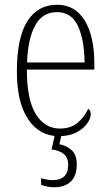

<svg xmlns="http://www.w3.org/2000/svg" viewBox="-20 -563 463 808"><path d="M228 10Q146 10 98.5 -61Q51 -132 51 -262Q51 -404 95 -473.5Q139 -543 220 -543Q296 -543 336.5 -477Q377 -411 377 -294V-270H93Q93 -144 130.5 -83Q168 -22 232 -22Q279 -22 308 -47.5Q337 -73 351 -105Q362 -99 362 -82Q362 -65 347 -43.5Q332 -22 302 -6Q272 10 228 10ZM336 -300Q335 -395 308 -453.5Q281 -512 220 -512Q158 -512 127.5 -455Q97 -398 94 -300ZM208 225Q180 225 153 215V187Q167 191 180 193Q193 195 204 195Q233 195 250 179.5Q267 164 267 131Q267 101 249 85.5Q231 70 197 66L214 -9H242L230 44Q259 49 281 68.5Q303 88 303 129Q303 177 278 201Q253 225 208 225Z"/></svg>

Font: Noto Serif Condensed ExtraLight
Style: Regular
Weight: 200
Width: 3
Designer: Monotype Design Team
Foundry: Monotype Imaging Inc.
Version: Version 2.013; ttfautohint (v1.8.4.7-5d5b)